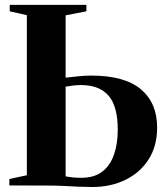

<svg xmlns="http://www.w3.org/2000/svg" viewBox="-20 -763 679 790"><path d="M359.5 6.5Q335 6.5 305.2 5.2Q275.5 4 243.8 2.2Q212 0.5 180 0.5L18.5 0V-26.5L90.5 -42V-700.5L20 -716.5V-743H335.5V-716.5L250 -700V-443.5Q274.5 -446.5 303.2 -449.2Q332 -452 355.5 -452Q492.5 -452 559.5 -395.8Q626.5 -339.5 626.5 -238.5Q626.5 -161.5 591.2 -106.8Q556 -52 495.5 -22.8Q435 6.5 359.5 6.5ZM315 -31.5Q368 -31.5 400.8 -56.8Q433.5 -82 449 -126.8Q464.5 -171.5 464.5 -229.5Q464.5 -325.5 426.8 -369.2Q389 -413 313.5 -413Q296.5 -413 280.2 -411Q264 -409 250 -406.5V-37.5Q261.5 -35 278 -33.2Q294.5 -31.5 315 -31.5Z"/></svg>

Font: Merriweather 120pt
Style: Bold
Weight: 700
Designer: Eben Sorkin
Foundry: Eben Sorkin
Version: Version 2.100